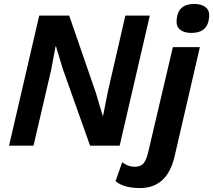

<svg xmlns="http://www.w3.org/2000/svg" viewBox="-20 -739 1081 974"><path d="M951 -572Q913 -572 893 -589Q873 -606 876 -639Q882 -719 965 -719Q1003 -719 1023.5 -702Q1044 -685 1041 -653Q1035 -572 951 -572ZM26 0 179 -660H331L466 -269L501 -152H503L528 -278L616 -660H740L587 0H437L299 -388L264 -504H262L239 -382L150 0ZM690 215Q607 215 566 180L600 84Q630 107 662 107Q692 107 707 91Q722 75 732 32L857 -500H994L866 53Q829 215 690 215Z"/></svg>

Font: Elaine Sans SemiBold
Style: Italic
Weight: 600
Italic angle: -13°
Designer: Wei Huang
Foundry: Wei Huang
Version: Version 2.001;December 24, 2019;FontCreator 12.0.0.2547 64-b